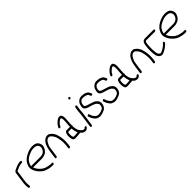

<svg xmlns="http://www.w3.org/2000/svg" viewBox="343 -2060 3458 3458"><g transform="rotate(-45 2072.0 -330.5)"><path d="M85 -36C84 -49 82 -62 81 -74L80 -88C80 -98 81 -105 81 -115C81 -125 81 -138 83 -149L114 -370L116 -372C119 -377 131 -380 138 -383C151 -389 158 -390 169 -398C177 -402 186 -404 194 -408L225 -417C229 -418 231 -419 234 -419C241 -420 246 -421 251 -422C254 -422 258 -422 263 -423H273C300 -423 305 -465 278 -465H268C261 -464 254 -464 249 -463L237 -461C230 -460 223 -459 217 -457L187 -447C175 -444 163 -440 152 -433C142 -427 135 -427 123 -420L108 -413C93 -407 75 -389 72 -370L41 -150C40 -142 39 -134 39 -126C39 -116 40 -107 39 -98C35 -71 41 -50 43 -27C45 0 87 -9 85 -36Z M354 -257C354 -265 354 -272 355 -278C363 -313 376 -339 394 -364C405 -378 419 -387 433 -399C448 -411 468 -421 486 -429C524 -446 560 -462 613 -462C632 -462 651 -459 666 -455C695 -450 710 -424 718 -399C725 -375 715 -343 703 -322C685 -296 666 -277 631 -269L608 -265C601 -264 595 -264 590 -264H369C364 -264 359 -262 354 -257ZM676 -20C678 -31 669 -40 658 -40H628C595 -40 567 -49 540 -55C493 -64 456 -92 428 -121C400 -148 376 -180 362 -222H584C621 -222 653 -234 679 -245C707 -260 738 -295 751 -328C754 -338 755 -338 760 -353C774 -400 753 -439 732 -467C710 -493 669 -504 618 -504C585 -504 552 -499 527 -489C475 -470 423 -446 386 -410C377 -403 369 -395 362 -386C334 -349 303 -295 314 -227C325 -187 346 -146 369 -117C403 -78 442 -38 500 -21C534 -10 577 2 621 2H652C663 2 674 -9 676 -20Z M803 -68 823 -210C828 -246 834 -290 848 -316C857 -334 868 -359 880 -374C889 -385 914 -408 933 -408C938 -409 942 -409 947 -409C968 -409 977 -396 988 -387C1008 -371 1024 -344 1035 -320C1042 -308 1045 -292 1049 -276C1058 -240 1065 -202 1066 -159V-141C1066 -129 1065 -119 1065 -108C1064 -98 1064 -88 1063 -79L1055 -24C1053 -13 1062 -3 1073 -3C1084 -3 1095 -13 1097 -24L1105 -78C1107 -95 1107 -110 1108 -128L1109 -146C1108 -159 1109 -170 1108 -184C1104 -202 1104 -227 1101 -246C1098 -268 1088 -297 1083 -318C1072 -357 1049 -394 1020 -419C1002 -434 987 -451 953 -451C948 -451 943 -451 938 -450C912 -450 882 -429 865 -416C818 -370 793 -298 781 -210L761 -68C759 -56 767 -47 779 -47C791 -47 801 -56 803 -68Z M1348 -270H1266C1227 -270 1215 -228 1209 -187C1208 -170 1207 -160 1209 -145C1212 -109 1218 -56 1262 -56C1267 -55 1274 -55 1283 -55H1302C1314 -55 1328 -56 1339 -58L1356 -60C1361 -61 1366 -61 1370 -61C1380 -61 1395 -62 1402 -67C1423 -43 1446 -17 1492 -17C1515 -15 1531 -25 1546 -39L1555 -49C1576 -68 1549 -95 1527 -76L1517 -66C1512 -60 1508 -58 1499 -59C1494 -59 1489 -59 1484 -60C1459 -69 1441 -90 1427 -108C1401 -141 1395 -185 1389 -237C1392 -240 1394 -244 1395 -249C1396 -258 1389 -262 1390 -272C1391 -283 1391 -292 1391 -299L1392 -323C1392 -330 1393 -338 1394 -345C1397 -369 1398 -406 1399 -429L1400 -447C1401 -482 1387 -529 1357 -536C1342 -539 1322 -535 1309 -530C1285 -520 1256 -495 1238 -477C1221 -462 1209 -442 1197 -420L1191 -408C1177 -382 1217 -370 1229 -394L1235 -405C1243 -422 1251 -436 1264 -447C1281 -464 1307 -491 1334 -495H1341C1349 -486 1355 -471 1357 -457V-441C1359 -415 1356 -375 1352 -345C1348 -318 1350 -296 1348 -270ZM1261 -228H1347V-220C1351 -181 1358 -146 1370 -115C1373 -111 1375 -107 1377 -103H1375C1369 -103 1363 -103 1356 -102L1339 -99C1329 -98 1318 -97 1308 -97H1271C1258 -104 1254 -120 1253 -136C1252 -147 1249 -159 1251 -170C1251 -189 1253 -215 1261 -228Z M1664 -446 1651 -358C1647 -333 1650 -316 1646 -290C1633 -199 1621 -109 1608 -18C1606 -7 1615 3 1626 3C1637 3 1648 -7 1650 -18C1663 -109 1675 -199 1688 -290C1692 -316 1689 -333 1693 -358L1706 -446C1708 -457 1699 -467 1688 -467C1677 -467 1666 -457 1664 -446ZM1704 -619C1732 -619 1737 -664 1707 -664C1679 -664 1674 -619 1704 -619Z M1749 -364C1748 -327 1776 -305 1804 -293C1846 -275 1908 -266 1947 -245C1958 -240 1965 -238 1973 -231C1986 -220 2002 -205 2009 -188C2013 -180 2011 -169 2012 -158C2011 -137 2004 -120 1994 -107C1983 -90 1959 -82 1941 -74C1923 -67 1898 -62 1876 -60C1853 -60 1834 -67 1819 -74C1809 -80 1800 -94 1793 -102C1775 -120 1764 -146 1756 -173L1753 -183C1747 -210 1703 -191 1712 -166L1716 -155C1726 -123 1740 -95 1759 -72C1769 -60 1781 -44 1796 -37C1814 -27 1845 -16 1874 -18C1915 -22 1948 -33 1980 -48C2027 -66 2058 -120 2054 -184C2053 -220 2026 -245 2004 -264C1990 -277 1972 -283 1952 -291C1931 -299 1890 -310 1867 -318C1848 -324 1827 -329 1813 -339C1807 -344 1790 -355 1792 -370C1792 -393 1799 -422 1810 -437C1816 -448 1841 -472 1856 -472C1861 -473 1866 -474 1871 -474H1888C1893 -474 1898 -474 1905 -473C1934 -473 1970 -459 1986 -445C1998 -431 2000 -411 2012 -397C2028 -378 2064 -406 2047 -425C2041 -434 2035 -448 2031 -458C2009 -495 1957 -516 1894 -516H1877C1855 -516 1844 -512 1825 -502C1796 -485 1765 -456 1759 -414C1754 -398 1750 -384 1749 -364Z M2134 -364C2133 -327 2161 -305 2189 -293C2231 -275 2293 -266 2332 -245C2343 -240 2350 -238 2358 -231C2371 -220 2387 -205 2394 -188C2398 -180 2396 -169 2397 -158C2396 -137 2389 -120 2379 -107C2368 -90 2344 -82 2326 -74C2308 -67 2283 -62 2261 -60C2238 -60 2219 -67 2204 -74C2194 -80 2185 -94 2178 -102C2160 -120 2149 -146 2141 -173L2138 -183C2132 -210 2088 -191 2097 -166L2101 -155C2111 -123 2125 -95 2144 -72C2154 -60 2166 -44 2181 -37C2199 -27 2230 -16 2259 -18C2300 -22 2333 -33 2365 -48C2412 -66 2443 -120 2439 -184C2438 -220 2411 -245 2389 -264C2375 -277 2357 -283 2337 -291C2316 -299 2275 -310 2252 -318C2233 -324 2212 -329 2198 -339C2192 -344 2175 -355 2177 -370C2177 -393 2184 -422 2195 -437C2201 -448 2226 -472 2241 -472C2246 -473 2251 -474 2256 -474H2273C2278 -474 2283 -474 2290 -473C2319 -473 2355 -459 2371 -445C2383 -431 2385 -411 2397 -397C2413 -378 2449 -406 2432 -425C2426 -434 2420 -448 2416 -458C2394 -495 2342 -516 2279 -516H2262C2240 -516 2229 -512 2210 -502C2181 -485 2150 -456 2144 -414C2139 -398 2135 -384 2134 -364Z M2672 -270H2590C2551 -270 2539 -228 2533 -187C2532 -170 2531 -160 2533 -145C2536 -109 2542 -56 2586 -56C2591 -55 2598 -55 2607 -55H2626C2638 -55 2652 -56 2663 -58L2680 -60C2685 -61 2690 -61 2694 -61C2704 -61 2719 -62 2726 -67C2747 -43 2770 -17 2816 -17C2839 -15 2855 -25 2870 -39L2879 -49C2900 -68 2873 -95 2851 -76L2841 -66C2836 -60 2832 -58 2823 -59C2818 -59 2813 -59 2808 -60C2783 -69 2765 -90 2751 -108C2725 -141 2719 -185 2713 -237C2716 -240 2718 -244 2719 -249C2720 -258 2713 -262 2714 -272C2715 -283 2715 -292 2715 -299L2716 -323C2716 -330 2717 -338 2718 -345C2721 -369 2722 -406 2723 -429L2724 -447C2725 -482 2711 -529 2681 -536C2666 -539 2646 -535 2633 -530C2609 -520 2580 -495 2562 -477C2545 -462 2533 -442 2521 -420L2515 -408C2501 -382 2541 -370 2553 -394L2559 -405C2567 -422 2575 -436 2588 -447C2605 -464 2631 -491 2658 -495H2665C2673 -486 2679 -471 2681 -457V-441C2683 -415 2680 -375 2676 -345C2672 -318 2674 -296 2672 -270ZM2585 -228H2671V-220C2675 -181 2682 -146 2694 -115C2697 -111 2699 -107 2701 -103H2699C2693 -103 2687 -103 2680 -102L2663 -99C2653 -98 2642 -97 2632 -97H2595C2582 -104 2578 -120 2577 -136C2576 -147 2573 -159 2575 -170C2575 -189 2577 -215 2585 -228Z M2969 -68 2989 -210C2994 -246 3000 -290 3014 -316C3023 -334 3034 -359 3046 -374C3055 -385 3080 -408 3099 -408C3104 -409 3108 -409 3113 -409C3134 -409 3143 -396 3154 -387C3174 -371 3190 -344 3201 -320C3208 -308 3211 -292 3215 -276C3224 -240 3231 -202 3232 -159V-141C3232 -129 3231 -119 3231 -108C3230 -98 3230 -88 3229 -79L3221 -24C3219 -13 3228 -3 3239 -3C3250 -3 3261 -13 3263 -24L3271 -78C3273 -95 3273 -110 3274 -128L3275 -146C3274 -159 3275 -170 3274 -184C3270 -202 3270 -227 3267 -246C3264 -268 3254 -297 3249 -318C3238 -357 3215 -394 3186 -419C3168 -434 3153 -451 3119 -451C3114 -451 3109 -451 3104 -450C3078 -450 3048 -429 3031 -416C2984 -370 2959 -298 2947 -210L2927 -68C2925 -56 2933 -47 2945 -47C2957 -47 2967 -56 2969 -68Z M3649 -442H3433C3355 -442 3351 -373 3342 -296C3337 -254 3339 -219 3339 -179C3340 -145 3344 -127 3349 -99C3352 -84 3361 -66 3368 -53C3379 -34 3401 -19 3425 -12C3443 -8 3472 -18 3485 -23C3513 -38 3544 -52 3568 -73C3589 -88 3605 -100 3621 -120L3628 -129C3647 -151 3616 -175 3598 -153L3590 -144C3585 -139 3581 -134 3576 -129C3567 -119 3557 -114 3545 -104C3524 -87 3497 -71 3472 -61C3467 -59 3449 -51 3440 -53C3406 -63 3391 -95 3388 -132C3381 -178 3379 -241 3384 -298C3388 -329 3387 -375 3404 -393C3408 -400 3417 -400 3427 -400H3643C3654 -400 3665 -411 3667 -422C3669 -433 3660 -442 3649 -442Z M3733 -257C3733 -265 3733 -272 3734 -278C3742 -313 3755 -339 3773 -364C3784 -378 3798 -387 3812 -399C3827 -411 3847 -421 3865 -429C3903 -446 3939 -462 3992 -462C4011 -462 4030 -459 4045 -455C4074 -450 4089 -424 4097 -399C4104 -375 4094 -343 4082 -322C4064 -296 4045 -277 4010 -269L3987 -265C3980 -264 3974 -264 3969 -264H3748C3743 -264 3738 -262 3733 -257ZM4055 -20C4057 -31 4048 -40 4037 -40H4007C3974 -40 3946 -49 3919 -55C3872 -64 3835 -92 3807 -121C3779 -148 3755 -180 3741 -222H3963C4000 -222 4032 -234 4058 -245C4086 -260 4117 -295 4130 -328C4133 -338 4134 -338 4139 -353C4153 -400 4132 -439 4111 -467C4089 -493 4048 -504 3997 -504C3964 -504 3931 -499 3906 -489C3854 -470 3802 -446 3765 -410C3756 -403 3748 -395 3741 -386C3713 -349 3682 -295 3693 -227C3704 -187 3725 -146 3748 -117C3782 -78 3821 -38 3879 -21C3913 -10 3956 2 4000 2H4031C4042 2 4053 -9 4055 -20Z"/></g></svg>

Font: PolanStronk
Style: Ita
Weight: 500
Version: Version 1.0